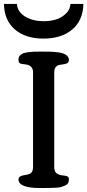

<svg xmlns="http://www.w3.org/2000/svg" viewBox="-47 -945 439 965"><path d="M372.1 -925.3Q370.1 -841.8 315.7 -796.4Q261.2 -751 171.1 -751Q81.1 -751 27.8 -796.9Q-25.4 -842.8 -27.3 -925.3H37.6Q41.5 -884.3 80.1 -861.3Q118.7 -838.4 172.4 -838.4Q251.5 -838.4 290 -882.8Q305.2 -899.9 307.1 -925.3ZM152.8 0Q45.9 0 45.9 -43.9Q45.9 -61 79.1 -65.4Q94.7 -67.9 100.1 -70.3Q119.1 -78.1 119.1 -105V-581.1Q119.1 -616.2 82.5 -621.1Q75.7 -622.1 69.8 -622.8Q64 -623.5 60.1 -624.3Q56.2 -625 54.7 -626Q53.2 -627 51 -628.7Q48.8 -630.4 47.9 -632.8Q45.9 -639.2 45.9 -645.8Q45.9 -652.3 48.1 -658.2Q50.3 -664.1 55.9 -668.5Q61.5 -672.9 66.7 -675.8Q71.8 -678.7 82.3 -680.4Q92.8 -682.1 99.9 -683.3Q106.9 -684.6 121.6 -685.1Q136.2 -685.5 144.5 -685.5Q160.2 -685.5 175.8 -685.5Q191.4 -685.5 201.4 -685.3Q211.4 -685.1 225.6 -684.1Q239.7 -683.1 249 -681.6Q258.3 -680.2 268.8 -676.8Q279.3 -673.3 285.2 -668.9Q299.3 -658.7 299.3 -644.8Q299.3 -630.9 289.8 -626.7Q280.3 -622.6 265.1 -620.8Q250 -619.1 244.6 -616.7Q225.6 -607.9 225.6 -581.1V-105Q225.6 -83.5 237.1 -74.5Q248.5 -65.4 264.9 -63.7Q281.2 -62 286.1 -60.5Q299.3 -57.6 299.3 -44.7Q299.3 -31.7 294.9 -24.4Q290.5 -17.1 280.3 -12.5Q270 -7.8 260.7 -5.1Q251.5 -2.4 233.9 -1.5Q207.5 0 152.8 0Z"/></svg>

Font: Corben
Style: Regular
Weight: 400
Designer: vernon adams
Foundry: vernon adams
Version: Version 1.101